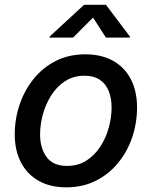

<svg xmlns="http://www.w3.org/2000/svg" viewBox="-20 -783 644 814"><path d="M261.2 11.2Q192.4 11.2 143.6 -16.6Q94.7 -44.4 68.6 -95Q42.5 -145.5 42.5 -213.4Q42.5 -278.3 63 -339.1Q83.5 -399.9 122.3 -448.2Q161.1 -496.6 216.6 -524.7Q272 -552.7 341.8 -552.7Q410.2 -552.7 459.5 -525.1Q508.8 -497.6 534.9 -446.8Q561 -396 561 -327.6Q561 -261.7 540.5 -200.9Q520 -140.1 480.7 -92.3Q441.4 -44.4 386 -16.6Q330.6 11.2 261.2 11.2ZM264.2 -79.6Q311.5 -79.6 346.9 -102.5Q382.3 -125.5 406 -162.4Q429.7 -199.2 441.4 -242.9Q453.1 -286.6 453.1 -327.6Q453.1 -366.2 441.2 -396.5Q429.2 -426.8 403.8 -444.3Q378.4 -461.9 338.4 -461.9Q291.5 -461.9 256.3 -439.2Q221.2 -416.5 197.5 -379.2Q173.8 -341.8 161.9 -298.3Q149.9 -254.9 149.9 -212.9Q149.9 -155.8 177.2 -117.7Q204.6 -79.6 264.2 -79.6ZM289.6 -623.5H189.9L190.4 -627.9L336.4 -762.7H429.2L530.8 -627.9L530.3 -623.5H429.2L374.5 -708.5Z"/></svg>

Font: Inter Medium
Style: Italic
Weight: 500
Italic angle: -9.3988°
Designer: Rasmus Andersson
Foundry: rsms
Version: Version 4.001;git-66647c0bb